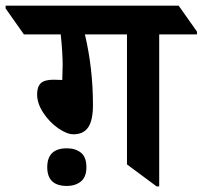

<svg xmlns="http://www.w3.org/2000/svg" viewBox="-89 -642 713 675"><path d="M603.5 -521H470.7V13.2H461.4L357.4 -64V-521H209.5Q237.8 -401.9 237.8 -272.5Q237.8 -219.2 221.2 -194.6Q204.6 -169.9 169.4 -169.9Q146 -169.9 115.5 -191.2Q85 -212.4 63.2 -245.4Q41.5 -278.3 41.5 -310.5Q41.5 -336.9 54.4 -349.4Q67.4 -361.8 99.6 -361.8L129.9 -360.8L131.3 -413.1Q131.3 -456.1 124.5 -521H-4.9L-69.3 -612.3V-622.1H539.1L603.5 -530.8ZM77.1 -54.2Q77.1 -120.6 146 -120.6Q176.8 -120.6 195.8 -105Q214.8 -89.4 214.8 -54.2Q214.8 -20 195.6 -4.2Q176.3 11.7 146 11.7Q77.1 11.7 77.1 -54.2Z"/></svg>

Font: Noto Serif Devanagari
Style: Bold
Weight: 700
Designer: Monotype Design Team
Foundry: Monotype Imaging Inc.
Version: Version 1.01